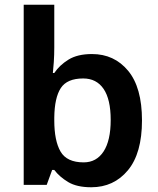

<svg xmlns="http://www.w3.org/2000/svg" viewBox="-20 -780 667 810"><path d="M209 -580Q209 -549 207 -518.5Q205 -488 203 -472H209Q231 -505 269 -528.5Q307 -552 368 -552Q462 -552 520.5 -481.5Q579 -411 579 -272Q579 -133 519.5 -61.5Q460 10 365 10Q304 10 267.5 -12Q231 -34 209 -63H200L177 0H80V-760H209ZM331 -449Q263 -449 236.5 -408.5Q210 -368 209 -284V-272Q209 -186 235.5 -140.5Q262 -95 333 -95Q387 -95 417 -141Q447 -187 447 -274Q447 -361 417 -405Q387 -449 331 -449Z"/></svg>

Font: Noto Sans Lisu SemiBold
Style: Regular
Weight: 600
Designer: Monotype Design Team. David Williams.
Foundry: Monotype Imaging Inc.
Version: Version 2.102; ttfautohint (v1.8.4.7-5d5b)